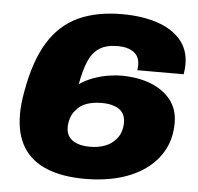

<svg xmlns="http://www.w3.org/2000/svg" viewBox="-51 -753 844 817"><g transform="rotate(5 370.5 -344.0)"><path d="M342 12Q244 12 177 -15.5Q110 -43 76 -98.5Q42 -154 42 -239Q42 -261 44.5 -285Q47 -309 52 -336Q75 -468 124.5 -548Q174 -628 252 -664Q330 -700 438 -700Q524 -700 588.5 -678.5Q653 -657 689 -615Q725 -573 725 -511Q725 -501 724 -490.5Q723 -480 721 -468H523Q524 -474 524.5 -479.5Q525 -485 525 -489Q525 -527 499.5 -545Q474 -563 432 -563Q383 -563 353.5 -544Q324 -525 307.5 -486.5Q291 -448 280 -387Q306 -405 336.5 -416.5Q367 -428 398.5 -433.5Q430 -439 458 -439Q528 -439 582.5 -418Q637 -397 669 -357Q701 -317 701 -258Q701 -194 674.5 -144Q648 -94 600 -59Q552 -24 486 -6Q420 12 342 12ZM351 -126Q385 -126 412.5 -136Q440 -146 456 -164Q471 -178 478.5 -198Q486 -218 486 -241Q486 -266 474.5 -282.5Q463 -299 440 -307.5Q417 -316 385 -316Q348 -316 320 -306Q292 -296 276 -275Q263 -262 256 -242Q249 -222 249 -200Q249 -176 261 -159.5Q273 -143 296 -134.5Q319 -126 351 -126Z"/></g></svg>

Font: Archivo SemiExpanded Black
Style: Italic
Weight: 900
Width: 6
Italic angle: -10°
Designer: Hector Gatti
Foundry: Omnibus-Type
Version: Version 2.001